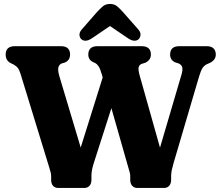

<svg xmlns="http://www.w3.org/2000/svg" viewBox="-20 -928 1087 948"><path d="M820 -658.5Q820 -700 865.5 -700H1000Q1023.5 -700 1034.5 -688.8Q1045.5 -677.5 1045.5 -658.5Q1045.5 -632.5 1017.5 -618L1001.5 -611Q987.5 -604 979.8 -592Q972 -580 963 -550.5L836.5 -121Q831 -102 828 -87.5Q825 -73 825 -60.5V-41.5Q825 -21 815.2 -10.5Q805.5 0 791 0H657.5Q643 0 633 -10.5Q623 -21 623 -41.5V-58Q623 -66.5 621.2 -74Q619.5 -81.5 613.5 -101L530 -394L442.5 -121Q436.5 -101.5 434 -87.2Q431.5 -73 431.5 -60V-41Q431.5 -20.5 421.5 -10.2Q411.5 0 397 0H267.5Q252 0 242.2 -10.2Q232.5 -20.5 232.5 -41V-57.5Q232.5 -66 230.8 -74Q229 -82 223.5 -100L81.5 -563Q75 -583.5 67.8 -592.8Q60.5 -602 47 -609.5L31.5 -617Q8 -630 8 -658.5Q8 -700 53.5 -700H280.5Q326 -700 326 -658.5Q326 -631 301 -619.5L284 -614.5Q271 -608.5 268 -593.8Q265 -579 273.5 -550.5L378.5 -199.5L487 -545.5L482 -563Q474 -590 466.5 -601Q459 -612 449.5 -617L438.5 -622Q416 -633.5 416 -658.5Q416 -700 461.5 -700H679Q725 -700 725 -658.5Q725 -631 697 -618L679 -612.5Q666.5 -607 664.2 -594Q662 -581 671 -550.5L770 -199L876.5 -561Q882.5 -582.5 880 -595Q877.5 -607.5 862.5 -614.5L843 -621Q820 -632.5 820 -658.5ZM665 -735Q645 -717 612 -739L523 -799.5L434 -739Q401 -717 381 -735Q373.5 -742 372.5 -755.5Q371.5 -769 384.5 -783.5L457.5 -867Q474.5 -885.5 488.2 -897Q502 -908.5 523 -908.5Q544.5 -908.5 558.2 -897Q572 -885.5 588.5 -867L662 -783.5Q675 -769 673.8 -755.8Q672.5 -742.5 665 -735Z"/></svg>

Font: Fraunces 144pt S100
Style: Bold
Weight: 700
Version: Version 1.000; ttfautohint (v1.8.3)